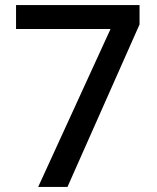

<svg xmlns="http://www.w3.org/2000/svg" viewBox="-20 -734 615 754"><path d="M130 0H245L528 -638V-714H43V-620H414Z"/></svg>

Font: Noto Sans Cherokee Medium
Style: Regular
Weight: 500
Designer: Monotype Design Team
Foundry: Monotype Imaging Inc.
Version: Version 2.001